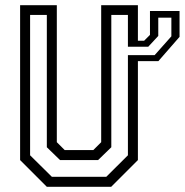

<svg xmlns="http://www.w3.org/2000/svg" viewBox="-20 -720 712 740"><path d="M180 -38.5H389.5L473 -121.5V-662.5H409V-152.5L358 -103H211.5L160.5 -152.5V-662.5H96V-121.5ZM590 -652V-581.5L551.5 -540H473V-507.5H576L640.5 -580V-652ZM558 -677.5H672V-578L590.5 -484.5H511.5V-103L408.5 0H160.5L57.5 -103V-700H199V-172L229.5 -141.5H339.5L370 -172V-700H511.5V-563H535.5L558 -585.5Z"/></svg>

Font: Tourney Thin
Style: Regular
Weight: 400
Version: Version 1.015